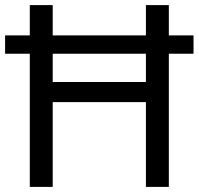

<svg xmlns="http://www.w3.org/2000/svg" viewBox="-20 -734 781 754"><path d="M97 0V-523H0V-595H97V-714H187V-595H553V-714H643V-595H740V-523H643V0H553V-333H187V0ZM187 -412H553V-523H187Z"/></svg>

Font: Noto Sans Ambassadori
Style: Regular
Weight: 400
Designer: Monotype Design Team
Foundry: Monotype Imaging Inc.
Version: Version 2.013